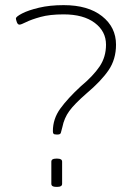

<svg xmlns="http://www.w3.org/2000/svg" viewBox="-20 -726 530 748"><path d="M200 -202Q191 -202 188.5 -205Q186 -208 186 -215Q186 -263 215 -303Q244 -343 295 -390Q343 -430 368 -467Q393 -504 393 -552Q393 -604 349 -637Q305 -670 228 -670Q174 -670 138 -660Q102 -650 82 -640Q62 -630 56 -630Q49 -630 45.5 -640Q42 -650 42 -654Q42 -661 66 -673.5Q90 -686 132 -696Q174 -706 228 -706Q323 -706 377.5 -663Q432 -620 432 -552Q432 -495 403 -452.5Q374 -410 317 -362Q270 -321 250 -293.5Q230 -266 223 -231Q219 -215 217 -208.5Q215 -202 205 -202ZM198 2Q180 2 180 -10V-96Q180 -108 198 -108H204Q222 -108 222 -96V-10Q222 2 204 2Z"/></svg>

Font: Asap Semi Expanded Thin
Style: Regular
Weight: 100
Width: 6
Designer: Pablo Cosgaya
Foundry: Omnibus-Type
Version: Version 3.001; ttfautohint (v1.8.4.7-5d5b)